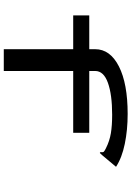

<svg xmlns="http://www.w3.org/2000/svg" viewBox="144 -856 711 1040"><g transform="rotate(90 500.0 -335.5)"><path d="M246 -376H63V-463H246V-495Q246 -576 339 -623.5Q432 -671 597 -671Q683 -671 758.5 -655.5Q834 -640 883 -608L821 -534L808 -520L803 -524Q806 -537 801 -542Q796 -547 781 -554Q743 -573 701.5 -580Q660 -587 601 -587Q492 -587 428 -564Q364 -541 364 -495V-463H699V-376H364V0H246Z"/></g></svg>

Font: Inconsolata UltraExpanded SemiBold
Style: Regular
Weight: 600
Width: 9
Monospace: yes
Designer: Raph Levien, Cyreal, Brenton Simpson
Foundry: Raph Levien, Cyreal, Google
Version: Version 3.001; ttfautohint (v1.8.2.53-6de2)